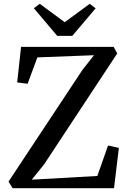

<svg xmlns="http://www.w3.org/2000/svg" viewBox="-20 -992 680 1012"><path d="M46.5 0 25 -35 414.5 -623.5 475.5 -701 177 -689.5 125.5 -550.5 70.5 -557.5 91 -745H579L598 -710.5L213 -126.5L147.5 -45L493 -64.5L549.5 -225L606.5 -212.5L581 0ZM281.5 -803 158.5 -948.5 189.5 -972 321 -875 453 -972 484 -948 361 -803Z"/></svg>

Font: Merriweather 60pt
Style: Regular
Weight: 400
Version: Version 2.100